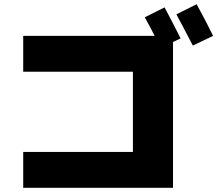

<svg xmlns="http://www.w3.org/2000/svg" viewBox="-20 -870 1040 910"><path d="M990 -700 894 -654Q840 -758 816 -802L912 -850Q958 -766 990 -700ZM713 -700Q690 -746 666 -788L760 -835Q801 -758 836 -688L800 -671V20H90V-150H610V-530H90V-700Z"/></svg>

Font: M PLUS 1p Black
Style: Regular
Weight: 900
Version: Version 1.061